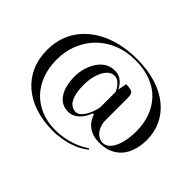

<svg xmlns="http://www.w3.org/2000/svg" viewBox="-139 -867 1230 1230"><g transform="rotate(45 476.0 -252.0)"><path d="M493.5 -606Q592.4 -606 669 -581.8Q745.7 -557.6 798.6 -513.7Q851.6 -469.9 878.9 -411.3Q906.2 -352.8 906.2 -284.7Q906.2 -237.5 894.4 -195.5Q882.7 -153.6 857.8 -122.1Q833 -90.5 793.9 -72.5Q754.8 -54.4 700.6 -54.4Q657.6 -54.4 626.4 -69.5Q595.2 -84.6 576.6 -108.3Q558 -132.1 550.7 -158.3H539.5Q529 -127.7 511.1 -104.2Q493.2 -80.8 470.4 -67.4Q447.5 -54 421.6 -54Q358.1 -54 324.1 -105.9Q290.1 -157.7 290.1 -244.8Q290.1 -280.7 300.3 -317.3Q310.5 -353.9 330.1 -384.8Q349.6 -415.8 378.7 -434.4Q407.7 -453 445.5 -453Q475 -453 494.4 -442.1Q513.9 -431.1 526.9 -415Q540 -398.8 548.1 -382.3L559 -442Q586.1 -442 601.2 -437.8Q616.3 -433.7 622.5 -422.6Q628.7 -411.6 628.7 -388.6V-189.3Q628.7 -159.3 637 -136.6Q645.2 -113.9 658.4 -98.9Q671.6 -83.8 686.9 -76.6Q702.3 -69.4 717.1 -69.4Q747.9 -69.4 770.5 -95Q793.1 -120.6 806.1 -167.3Q819.1 -214 819.1 -276Q819.1 -343.7 798.2 -401.5Q777.3 -459.3 736.4 -502.3Q695.6 -545.4 634.7 -569.3Q573.7 -593.2 493.5 -593.2Q411.5 -593.2 344.9 -565.9Q278.3 -538.7 230.9 -490.2Q183.5 -441.7 158 -377.6Q132.4 -313.5 132.4 -240Q132.4 -166.3 154.8 -105.8Q177.1 -45.4 218.4 -2.5Q259.7 40.3 316.9 63.7Q374 87 443.2 87Q489.5 87 532.9 78Q576.3 69 614 53Q651.7 37 680.7 16.4L687.4 22.7Q654.4 50.7 611.5 68.3Q568.5 85.9 523.7 93.9Q478.8 102 438.9 102Q349.7 102 277.3 78.3Q204.8 54.6 153 9.9Q101.2 -34.8 73.3 -97.9Q45.5 -161.1 45.5 -240Q45.5 -307.9 67 -365Q88.5 -422.1 128.7 -466.6Q168.8 -511.2 224.2 -542.4Q279.6 -573.6 347.8 -589.8Q416 -606 493.5 -606ZM456.3 -87.2Q473.9 -87.2 491.4 -103.2Q508.8 -119.2 523.5 -149Q538.2 -178.7 546.4 -220.2V-358.9Q532.8 -391.1 511.9 -409.8Q491.1 -428.4 468.6 -428.4Q439.1 -428.4 416.7 -403.3Q394.3 -378.2 381.9 -337.1Q369.6 -296 369.6 -248.3Q369.6 -189.7 381 -154Q392.5 -118.4 412.1 -102.8Q431.6 -87.2 456.3 -87.2Z"/></g></svg>

Font: Kalnia Thin
Style: Regular
Weight: 100
Version: Version 1.105